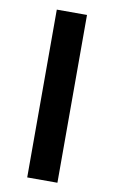

<svg xmlns="http://www.w3.org/2000/svg" viewBox="-82 -751 473 795"><g transform="rotate(10 154.5 -353.0)"><path d="M218 0H91V-705.5H218Z"/></g></svg>

Font: Acari Sans
Style: Bold
Weight: 700
Designer: Alfredo Marco Pradil and Stefan Peev (font) & Cristiano Sobral (main changes)
Foundry: Alfredo Marco Pradil and Stefan Peev (font) & Cristiano Sobral (main changes)
Version: Version 1.063; ttfautohint (v1.8.3)